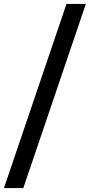

<svg xmlns="http://www.w3.org/2000/svg" viewBox="-41 -836 455 973"><path d="M-21 117.2 295.9 -815.9H394L77.1 117.2Z"/></svg>

Font: Trueno
Style: Rg
Weight: 400
Designer: Julieta Ulanovsky
Foundry: Julieta Ulanovsky
Version: Version 3.001b